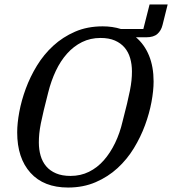

<svg xmlns="http://www.w3.org/2000/svg" viewBox="-20 -828 771 860"><path d="M285 12Q176 12 116.5 -54Q57 -120 57 -235Q57 -276 66.5 -327Q76 -378 95.5 -431Q115 -484 145.5 -534Q176 -584 218.5 -623Q261 -662 316 -686Q371 -710 440 -710Q484 -710 522 -698H622L650 -808H731L708 -716Q702 -691 685 -676Q668 -661 635 -661H589Q627 -629 647.5 -579Q668 -529 668 -463Q668 -422 658.5 -371Q649 -320 629.5 -267Q610 -214 579.5 -164Q549 -114 506.5 -75Q464 -36 408.5 -12Q353 12 285 12ZM296 -40Q341 -40 378.5 -58.5Q416 -77 445 -110Q474 -143 495.5 -187.5Q517 -232 529 -284Q541 -330 549 -363.5Q557 -397 562 -422.5Q567 -448 569 -468Q571 -488 571 -508Q571 -540 563 -567.5Q555 -595 538 -615Q521 -635 494.5 -646.5Q468 -658 430 -658Q385 -658 347.5 -639.5Q310 -621 280.5 -588Q251 -555 230 -510.5Q209 -466 196 -414Q184 -367 176 -334Q168 -301 163 -275.5Q158 -250 156 -230Q154 -210 154 -190Q154 -158 162 -130.5Q170 -103 187 -83Q204 -63 231 -51.5Q258 -40 296 -40Z"/></svg>

Font: IBM Plex Serif Text
Style: Italic
Weight: 450
Italic angle: -14°
Designer: Mike Abbink, Paul van der Laan, Pieter van Rosmalen
Foundry: Bold Monday
Version: Version 3.001